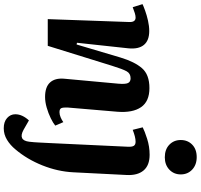

<svg xmlns="http://www.w3.org/2000/svg" viewBox="-42 -772 1044 999"><g transform="rotate(90 479.5 -273.0)"><path d="M634 -39Q621 -28 595.5 -15.5Q570 -3 540.5 5.5Q511 14 485 14Q433 14 409.5 -12Q386 -38 390 -85L416 -368Q419 -404 412.5 -417.5Q406 -431 388 -431Q363 -431 351.5 -410.5Q340 -390 323 -335L219 0H80L95 -422Q97 -457 72 -457Q62 -457 49 -453Q36 -449 18 -442L2 -493Q12 -498 35.5 -506.5Q59 -515 87.5 -521.5Q116 -528 142 -528Q191 -528 214 -500.5Q237 -473 232 -420L203 -152L212 -150L280 -379Q302 -452 335.5 -490.5Q369 -529 439 -529Q508 -529 538 -485.5Q568 -442 562 -363L540 -104Q539 -81 543 -71Q547 -61 564 -61Q577 -61 591 -67Q605 -73 616 -81ZM709 -692Q709 -728 733 -751.5Q757 -775 798 -775Q838 -775 863 -751.5Q888 -728 888 -692Q888 -656 863 -632.5Q838 -609 799 -609Q758 -609 733.5 -632.5Q709 -656 709 -692ZM877 -133Q873 -52 841 28Q809 108 758 168Q736 195 708 212Q680 229 648 229Q614 229 594.5 211.5Q575 194 575 169Q575 150 583.5 132Q592 114 607 98L656 126Q711 156 718 96Q721 70 722 46Q723 22 725 -13L744 -417Q745 -439 739 -448Q733 -457 718 -457Q705 -457 689.5 -453Q674 -449 656 -442L643 -494Q662 -504 702.5 -517Q743 -530 786 -530Q841 -530 867.5 -498.5Q894 -467 891 -410Z"/></g></svg>

Font: Literata 36pt
Style: Bold Italic
Weight: 700
Italic angle: -2°
Designer: Latin by Veronika Burian and Jose Scaglione. Greek by Irene Vlachou. Cyrillic by Vera Evstafieva
Foundry: TypeTogether
Version: Version 3.002